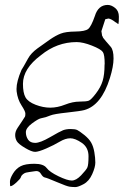

<svg xmlns="http://www.w3.org/2000/svg" viewBox="-20 -554 527 772"><path d="M164.1 -83Q164.1 -83 143.6 -78.1Q132.8 -75.7 107.9 -57.1Q84 -39.1 84 -22.5Q84 -5.9 92.8 7.3Q101.6 20.5 121.6 20.5Q141.6 20.5 181.2 -2.4Q220.7 -25.4 233.4 -30.3Q246.1 -35.2 264.2 -35.2Q282.2 -35.2 290.5 -31.2Q298.8 -27.3 318.4 -11.7Q337.9 3.9 346.7 19.5Q355.5 35.2 359.4 58.1Q363.3 81.1 363.3 99.6Q363.3 118.2 350.6 146.5Q337.9 174.8 315.9 186.5Q293.9 198.2 283.2 198.2Q272.5 198.2 260.7 196.8Q249 195.3 209 178.2Q168.9 161.1 160.6 159.7Q152.3 158.2 144.5 145Q138.2 133.8 126 133.8Q123.5 133.8 121.1 134.3Q105 136.7 97.7 137.7Q90.3 138.7 84.5 140.1Q78.6 141.6 72.3 146.5Q65.9 151.4 64 158.2Q62 165 46.4 179.2Q30.8 193.4 23.9 194.3H21Q20 188.5 20 176.3Q20 164.1 32.2 144Q44.4 124 63 114.3Q81.5 104.5 118.2 104.5Q154.8 104.5 167.2 121.1Q179.7 137.7 215.3 154.8Q251 171.9 268.6 171.9Q286.1 171.9 306.2 150.9Q326.2 129.9 331.1 119.6Q335.9 109.4 335.9 74.2Q335.9 39.1 309.1 20.5Q282.2 2 262.7 2Q243.2 2 220.2 15.6Q197.3 29.3 166 43Q134.8 56.6 121.1 56.6Q107.4 56.6 81.1 41Q54.7 25.4 47.9 14.2Q41 2.9 41 -11.2Q41 -25.4 50.8 -40Q60.5 -54.7 69.8 -68.4Q79.1 -82 80.6 -85.4Q82 -88.9 82 -97.7Q82 -106.4 66.4 -130.4Q50.8 -154.3 46.9 -186.5Q46.4 -191.4 46.4 -196.3Q46.4 -226.6 66.4 -272.9Q70.8 -278.8 92.8 -318.8Q104.5 -340.3 130.9 -359.6Q157.2 -378.9 180.7 -395Q204.1 -411.1 224.1 -418.9Q244.1 -426.8 283.2 -427.2Q322.3 -427.7 334.5 -437.5Q346.7 -447.3 361.3 -489.3Q375 -534.2 413.1 -534.2Q427.7 -534.2 442.9 -522Q458 -509.8 458 -486.8Q458 -463.9 456.1 -457Q452.1 -459 446.3 -463.9H445.3Q426.8 -478.5 416 -479.5L403.3 -476.6L387.7 -428.7L390.6 -410.2Q392.6 -408.2 392.6 -406.7Q392.6 -405.3 394.5 -402.3Q396.5 -399.4 397.9 -397.9Q399.4 -396.5 401.9 -393.1Q404.3 -389.6 405.8 -388.2Q407.2 -386.7 410.6 -382.8Q414.1 -378.9 425.3 -365.7Q436.5 -352.5 436.5 -319.3V-318.4Q436.5 -287.1 421.9 -240.2Q387.7 -129.9 318.4 -111.3Q303.7 -107.4 251 -101.6Q196.3 -95.7 182.6 -89.8Q168.5 -84 164.1 -83ZM288.1 -384.8Q209 -384.8 144.5 -332Q72.3 -278.3 72.3 -216.8Q72.3 -180.7 82.5 -162.6Q92.8 -144.5 123 -132.8Q153.3 -121.1 182.1 -121.1Q210.9 -121.1 241.7 -133.3Q272.5 -145.5 300.3 -145.5Q328.1 -145.5 337.4 -149.4Q346.7 -153.3 365.7 -178.2Q384.8 -203.1 392.6 -228.5Q400.4 -253.9 400.4 -293.9Q400.4 -295.4 400.9 -296.4Q400.9 -334 393.6 -344.7Q385.7 -356.4 349.6 -370.6Q313.5 -384.8 288.1 -384.8Z"/></svg>

Font: Drukaatie burti
Style: Thin
Weight: 100
Version: Version 0.14